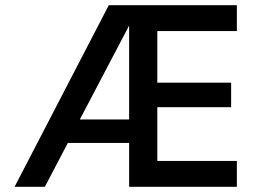

<svg xmlns="http://www.w3.org/2000/svg" viewBox="-20 -716 1020 736"><path d="M240 -168 152 0H36L397 -696H888V-597H583V-399H866V-305H583V-99H888V0H475V-168ZM475 -618 286 -258H475Z"/></svg>

Font: Amiko SemiBold
Style: Regular
Weight: 600
Designer: Pablo Impallari, Rodrigo Fuenzalida, Andres Torresi
Foundry: Impallari Type
Version: Version 1.001; ttfautohint (v1.3)